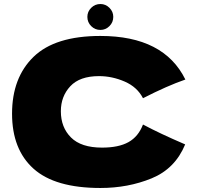

<svg xmlns="http://www.w3.org/2000/svg" viewBox="-20 -926 983 956"><path d="M40 -360Q40 -539 147 -643Q254 -747 480 -747Q796 -747 903 -530Q813 -499 692 -437Q663 -493 600.5 -520Q538 -547 473 -547Q377 -547 330 -496.5Q283 -446 283 -372Q283 -292 333.5 -241.5Q384 -191 488 -191Q571 -191 620 -218.5Q669 -246 692 -306Q774 -262 902 -207Q852 -86 735 -38Q618 10 480 10Q254 10 147 -86Q40 -182 40 -360ZM415 -842Q415 -868 434 -887Q453 -906 480 -906Q506 -906 525 -887Q544 -868 544 -842Q544 -815 525 -796Q506 -777 480 -777Q453 -777 434 -796Q415 -815 415 -842Z"/></svg>

Font: Dela Gothic One
Style: Regular
Weight: 400
Designer: aratakana
Foundry: aratakana
Version: Version 1.004